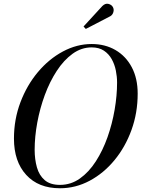

<svg xmlns="http://www.w3.org/2000/svg" viewBox="-20 -995 755 1025"><path d="M569 -908.5 438 -840.5 426 -853.5 526.5 -963Q542.5 -978.5 559 -974.2Q575.5 -970 582.5 -957.5Q589.5 -945 585.2 -930.2Q581 -915.5 569 -908.5ZM300 10Q185 10 119.8 -61.5Q54.5 -133 54.5 -255Q54.5 -357.5 89 -448.8Q123.5 -540 182.2 -610Q241 -680 315.5 -720Q390 -760 469.5 -760Q541 -760 596.5 -727.8Q652 -695.5 683.5 -636Q715 -576.5 715 -495Q715 -392.5 682 -301.2Q649 -210 591.2 -140Q533.5 -70 458.5 -30Q383.5 10 300 10ZM469.5 -742Q414.5 -742 367.5 -708Q320.5 -674 283 -616.5Q245.5 -559 219.2 -487.8Q193 -416.5 179 -340.8Q165 -265 165 -195.5Q165 -144.5 177 -101.8Q189 -59 218.5 -33.5Q248 -8 300 -8Q358.5 -8 406.5 -42Q454.5 -76 491.5 -133.5Q528.5 -191 553.8 -262.2Q579 -333.5 592 -409.2Q605 -485 605 -554.5Q605 -585.5 598.5 -618.2Q592 -651 576.5 -679Q561 -707 534.8 -724.5Q508.5 -742 469.5 -742Z"/></svg>

Font: Bodoni* 11pt
Style: Italic
Weight: 400
Italic angle: -13°
Version: Version 2.3